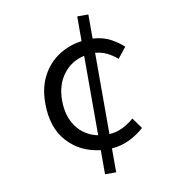

<svg xmlns="http://www.w3.org/2000/svg" viewBox="-84 -801 835 912"><g transform="rotate(-10 333.5 -345.5)"><path d="M349.1 -152.8V-536.1Q286.1 -522.5 247.6 -471.7Q209 -420.9 209 -345.2Q209 -268.6 246.3 -217.5Q283.7 -166.5 349.1 -152.8ZM522.9 -203.1 560.1 -150.9Q527.8 -121.6 487.5 -102.3Q447.3 -83 402.8 -80.1V35.2H349.1V-81.1Q251 -92.3 189.5 -160.4Q127.9 -228.5 127.9 -345.2Q127.9 -421.9 157.5 -477.5Q187 -533.2 237.1 -565.9Q287.1 -598.6 349.1 -606.9V-726.1H402.8V-609.9Q451.7 -606.9 487.3 -587.9Q522.9 -568.8 548.8 -544.9L507.8 -493.2Q485.4 -513.2 459.5 -525.9Q433.6 -538.6 402.8 -541V-148.9Q439 -151.4 469 -166.7Q499 -182.1 522.9 -203.1Z"/></g></svg>

Font: Shanggu Mono N
Style: Regular
Weight: 350
Designer: GuiWonder
Version: Version 1.021